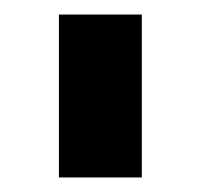

<svg xmlns="http://www.w3.org/2000/svg" viewBox="-20 -743 275 264"><path d="M61 -499V-723H175V-499Z"/></svg>

Font: IngvarSans
Style: Bold
Weight: 700
Version: Version 3.000